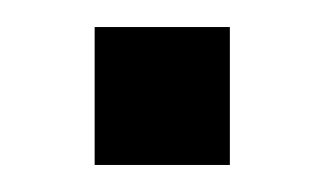

<svg xmlns="http://www.w3.org/2000/svg" viewBox="-20 -122 239 142"><path d="M50 0V-102H150V0Z"/></svg>

Font: Saira ExtraCondensed SemiBold
Style: Regular
Weight: 600
Width: 2
Designer: Hector Gatti with collaboration of the Omnibus-Type team
Foundry: Omnibus-Type
Version: Version 1.101